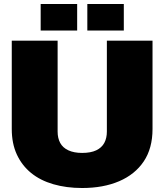

<svg xmlns="http://www.w3.org/2000/svg" viewBox="-20 -933 825 963"><path d="M392 10Q313 10 247.5 -9Q182 -28 136 -65.5Q90 -103 64.5 -158Q39 -213 39 -286V-729H269V-273Q269 -240 282 -216Q295 -192 323 -179Q351 -166 392 -166Q435 -166 462.5 -179Q490 -192 503 -216Q516 -240 516 -273V-729H745V-286Q745 -189 701 -123.5Q657 -58 577.5 -24Q498 10 392 10ZM184 -780V-913H367V-780ZM418 -780V-913H601V-780Z"/></svg>

Font: Hubot Sans Condensed ExtraLight Black
Style: Regular
Weight: 900
Version: Version 2.000